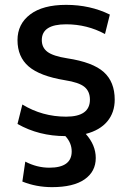

<svg xmlns="http://www.w3.org/2000/svg" viewBox="-20 -550 544 790"><path d="M374 100Q374 156 328 188Q282 220 194 220Q129 220 72 197L84 115Q132 140 183 140Q275 140 275 73Q275 38 249 10Q140 10 52 -40L72 -120Q154 -70 252 -70Q350 -70 350 -140Q350 -174 327.5 -192.5Q305 -211 247 -220Q144 -237 98 -276.5Q52 -316 52 -385Q52 -451 104 -490.5Q156 -530 252 -530Q351 -530 432 -490L412 -410Q338 -450 252 -450Q152 -450 152 -385Q152 -354 175.5 -336.5Q199 -319 257 -310Q362 -294 407 -253.5Q452 -213 452 -140Q452 -87 421.5 -50.5Q391 -14 333 1Q374 47 374 100Z"/></svg>

Font: Mplus 1p Medium
Style: Regular
Weight: 500
Version: Version 1.061